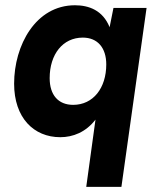

<svg xmlns="http://www.w3.org/2000/svg" viewBox="-20 -524 614 748"><path d="M316 204H453L551 -493H422L407 -418C380.5 -484 326 -503.5 272 -503.5C119 -503.5 35 -347.5 35 -198C35 -65 111.5 10.5 215 10.5C264 10.5 314.5 -9 352 -58ZM173.5 -219.5C173.5 -313 225 -377.5 302.5 -377.5C360 -377.5 394 -338 394 -273C394 -181 343 -115.5 265 -115.5C207 -115.5 173.5 -154 173.5 -219.5Z"/></svg>

Font: HK Grotesk ExtraBold
Style: Italic
Weight: 800
Italic angle: -16°
Designer: Alfredo Marco Pradil
Foundry: Hanken Design Co.
Version: Version 3.001;FEAKit 1.0